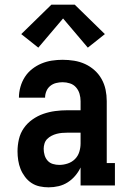

<svg xmlns="http://www.w3.org/2000/svg" viewBox="-20 -794 540 822"><path d="M188 8Q169 8 150 4Q131 0 115 -10.5Q99 -21 87 -37Q75 -53 68 -70.5Q61 -88 58 -107.5Q55 -127 55 -146Q55 -172 61 -198Q67 -224 82 -245.5Q97 -267 119 -282.5Q141 -298 165.5 -306.5Q190 -315 216 -318.5Q242 -322 269 -322H325V-361Q325 -377 320.5 -392.5Q316 -408 305.5 -420Q295 -432 279.5 -437Q264 -442 248 -442Q234 -442 220 -438.5Q206 -435 195 -426Q184 -417 178.5 -403.5Q173 -390 173 -376H61Q61 -399 67.5 -422Q74 -445 86.5 -464.5Q99 -484 117.5 -498.5Q136 -513 157.5 -522Q179 -531 202 -534.5Q225 -538 248 -538Q273 -538 297.5 -534Q322 -530 344 -520Q366 -510 384.5 -493.5Q403 -477 415 -455.5Q427 -434 432 -410Q437 -386 437 -361V-96H472V0H325V-77Q316 -58 302 -41.5Q288 -25 270 -13.5Q252 -2 231 3Q210 8 188 8ZM234 -88Q252 -88 270 -94Q288 -100 301 -113Q314 -126 319.5 -144Q325 -162 325 -180V-226H269Q257 -226 245.5 -225Q234 -224 222.5 -221Q211 -218 200.5 -212.5Q190 -207 182 -199Q174 -191 170.5 -179.5Q167 -168 167 -157Q167 -143 171 -129.5Q175 -116 184 -106Q193 -96 206.5 -92Q220 -88 234 -88ZM144 -590 71 -648 200 -774H300L429 -648L356 -590L250 -715Z"/></svg>

Font: Iosevka Slab
Style: Bold
Weight: 700
Monospace: yes
Designer: Belleve Invis
Foundry: Belleve Invis
Version: Version 11.1.1; ttfautohint (v1.8.3)